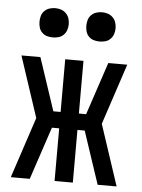

<svg xmlns="http://www.w3.org/2000/svg" viewBox="-53 -775 605 817"><g transform="rotate(5 250.0 -366.5)"><path d="M476 0H395L320 -225H289V0H211V-225H180L105 0H24L110 -260L24 -520H105L180 -295H211V-520H289V-295H320L395 -520H476L390 -260ZM350 -608Q337 -608 325 -611.5Q313 -615 304 -624Q295 -633 291.5 -645Q288 -657 288 -670Q288 -683 291.5 -695Q295 -707 304 -716Q313 -725 325 -729Q337 -733 350 -733Q363 -733 375 -729Q387 -725 396 -716Q405 -707 409 -695Q413 -683 413 -670Q413 -657 409 -645Q405 -633 396 -624Q387 -615 375 -611.5Q363 -608 350 -608ZM150 -608Q137 -608 125 -611.5Q113 -615 104 -624Q95 -633 91.5 -645Q88 -657 88 -670Q88 -683 91.5 -695Q95 -707 104 -716Q113 -725 125 -729Q137 -733 150 -733Q163 -733 175 -729Q187 -725 196 -716Q205 -707 209 -695Q213 -683 213 -670Q213 -657 209 -645Q205 -633 196 -624Q187 -615 175 -611.5Q163 -608 150 -608Z"/></g></svg>

Font: Iosevka SS18
Style: Regular
Weight: 400
Monospace: yes
Designer: Belleve Invis
Foundry: Belleve Invis
Version: Version 25.1.1; ttfautohint (v1.8.4)